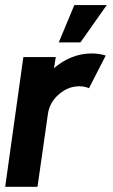

<svg xmlns="http://www.w3.org/2000/svg" viewBox="-30 -720 436 740"><path d="M-10 0 60 -500H185L178 -457Q208 -483.5 245.5 -498.8Q283 -514 323 -514Q351 -514 377.5 -506L313 -380Q295.5 -387.5 276 -387.5Q233 -387.5 197.5 -357Q162 -326.5 155 -283L114.5 0ZM196.5 -556.5 256.5 -700.5H381.5L280 -556.5Z"/></svg>

Font: Urbanist
Style: Bold Italic
Weight: 700
Italic angle: -8°
Designer: Corey Hu
Foundry: Corey Hu
Version: Version 1.330; ttfautohint (v1.8.4.7-5d5b)